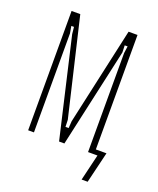

<svg xmlns="http://www.w3.org/2000/svg" viewBox="-117 -566 613 747"><g transform="rotate(20 189.0 -192.5)"><path d="M323 0H298V-410L302 -439H290L291 -410L200 0H178L83 -410L80 -439H69L74 -410V0H50V-494H86L181 -91L182 -62H195L197 -91L286 -494H323ZM311 109 337 0H315V-20H367L336 109Z"/></g></svg>

Font: Moniqa Thin Paragraph
Style: Regular
Weight: 100
Designer: Rajesh Rajput
Foundry: Rajesh Rajput
Version: Version 1.000